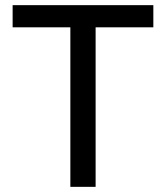

<svg xmlns="http://www.w3.org/2000/svg" viewBox="-20 -725 644 745"><path d="M253 0V-619H29V-705H575V-619H351V0Z"/></svg>

Font: Nunito Sans 7pt SemiCondensed Medium
Style: Regular
Weight: 500
Width: 4
Designer: Vernon Adams
Foundry: Vernon Adams
Version: Version 3.101;gftools[0.9.27]